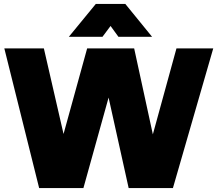

<svg xmlns="http://www.w3.org/2000/svg" viewBox="-20 -956 1104 976"><path d="M877 -710H1064L859 0H634L532 -460L404 0H179L2 -710H203L303 -275L423 -710H662L757 -273ZM753 -769H582L542 -824L501 -769H330L467 -936H617Z"/></svg>

Font: Livvic Black
Style: Regular
Weight: 900
Designer: Jacques Le Bailly, Baron von Fonthausen
Version: Version 1.001; ttfautohint (v1.8.2)